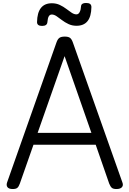

<svg xmlns="http://www.w3.org/2000/svg" viewBox="-20 -1262 874 1296"><path d="M66 14Q40 14 30.5 1.5Q21 -11 28 -31L361 -975Q369 -998 381 -1006.5Q393 -1015 417 -1015Q441 -1015 452.5 -1006.5Q464 -998 472 -975L806 -31Q814 -11 803 1.5Q792 14 766 14Q744 14 734.5 5.5Q725 -3 717 -23L626 -285H206L114 -23Q107 -3 97.5 5.5Q88 14 66 14ZM234 -365H597L416 -883ZM264 -1087Q230 -1087 230 -1113Q231 -1176 256 -1208Q281 -1240 330 -1240Q360 -1240 384 -1228.5Q408 -1217 427 -1202.5Q446 -1188 463 -1176.5Q480 -1165 496 -1165Q510 -1165 518 -1181Q526 -1197 527 -1220Q529 -1242 561 -1242Q580 -1242 588.5 -1235Q597 -1228 597 -1214Q596 -1151 571 -1119.5Q546 -1088 496 -1088Q467 -1088 442.5 -1099.5Q418 -1111 398.5 -1126Q379 -1141 362 -1152.5Q345 -1164 330 -1164Q316 -1164 309 -1151.5Q302 -1139 300 -1113Q299 -1100 290 -1093.5Q281 -1087 264 -1087Z"/></svg>

Font: Playwrite ES Deco
Style: Regular
Weight: 400
Designer: Veronika Burian, José Scaglione
Foundry: TypeTogether
Version: Version 1.002